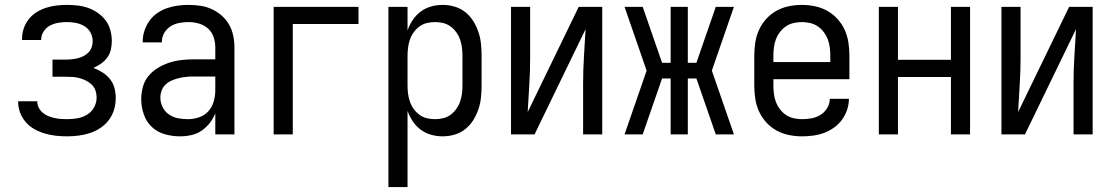

<svg xmlns="http://www.w3.org/2000/svg" viewBox="-20 -548 4540 783"><path d="M253 8Q230 8 207.5 5.5Q185 3 163 -3.5Q141 -10 121 -21Q101 -32 86 -49Q71 -66 62.5 -87.5Q54 -109 54 -132V-135H132V-134Q132 -121 138 -109Q144 -97 154 -88.5Q164 -80 176 -75Q188 -70 201 -67Q214 -64 227 -63Q240 -62 253 -62Q274 -62 295 -65.5Q316 -69 334.5 -80Q353 -91 363.5 -110Q374 -129 374 -150Q374 -165 369.5 -178.5Q365 -192 355 -202Q345 -212 332.5 -218.5Q320 -225 306 -229Q292 -233 278 -234Q264 -235 250 -235H194V-305H250Q262 -305 274.5 -306.5Q287 -308 299 -311Q311 -314 322 -320Q333 -326 341.5 -335Q350 -344 354 -356Q358 -368 358 -380Q358 -399 349 -415.5Q340 -432 324 -441.5Q308 -451 289.5 -454.5Q271 -458 253 -458Q235 -458 217.5 -455Q200 -452 184.5 -444Q169 -436 158.5 -420.5Q148 -405 148 -388V-385H70V-390Q70 -412 77 -432.5Q84 -453 97.5 -470Q111 -487 129.5 -498.5Q148 -510 168.5 -516.5Q189 -523 210.5 -525.5Q232 -528 253 -528Q275 -528 297 -525.5Q319 -523 340 -515.5Q361 -508 379.5 -495Q398 -482 411 -464.5Q424 -447 430 -425Q436 -403 436 -381Q436 -363 432 -345.5Q428 -328 417.5 -313.5Q407 -299 392 -288.5Q377 -278 361 -271Q380 -264 397.5 -253Q415 -242 428 -226Q441 -210 446.5 -190Q452 -170 452 -149Q452 -125 445.5 -102Q439 -79 424.5 -59.5Q410 -40 390 -26.5Q370 -13 347 -5.5Q324 2 300.5 5Q277 8 253 8Z M714 8Q683 8 652.5 -0.5Q622 -9 599.5 -30Q577 -51 566.5 -81.5Q556 -112 556 -143Q556 -168 562.5 -193Q569 -218 585 -237.5Q601 -257 623 -270.5Q645 -284 669 -292Q693 -300 718 -303Q743 -306 769 -306H858V-355Q858 -376 851 -397Q844 -418 828 -432Q812 -446 791 -452Q770 -458 749 -458Q730 -458 711 -454.5Q692 -451 675.5 -440.5Q659 -430 649.5 -413Q640 -396 640 -377V-375H562V-378Q562 -401 569 -422.5Q576 -444 589 -462.5Q602 -481 620.5 -494Q639 -507 660.5 -514.5Q682 -522 704 -525Q726 -528 749 -528Q773 -528 797 -524.5Q821 -521 843 -511Q865 -501 883.5 -485Q902 -469 914 -448Q926 -427 931 -403Q936 -379 936 -355V0H858V-86Q850 -65 835.5 -46.5Q821 -28 802 -15Q783 -2 760 3Q737 8 714 8ZM746 -62Q769 -62 791.5 -69.5Q814 -77 829.5 -94Q845 -111 851.5 -134Q858 -157 858 -180V-236H769Q754 -236 739 -234.5Q724 -233 709.5 -229.5Q695 -226 681 -220Q667 -214 656 -204Q645 -194 639.5 -179.5Q634 -165 634 -150Q634 -130 643 -111.5Q652 -93 668.5 -81.5Q685 -70 705 -66Q725 -62 746 -62Z M1096 0V-520H1442V-450H1174V0Z M1564 215V-520H1642V-424Q1650 -447 1663.5 -467Q1677 -487 1696 -501Q1715 -515 1738 -521.5Q1761 -528 1785 -528Q1810 -528 1834 -521Q1858 -514 1877.5 -498.5Q1897 -483 1910 -462Q1923 -441 1931 -417.5Q1939 -394 1941.5 -369.5Q1944 -345 1944 -320V-200Q1944 -175 1941.5 -150.5Q1939 -126 1931 -102.5Q1923 -79 1910 -58Q1897 -37 1877.5 -21.5Q1858 -6 1834 1Q1810 8 1785 8Q1761 8 1738 1.5Q1715 -5 1696 -19Q1677 -33 1663.5 -53Q1650 -73 1642 -96V215ZM1754 -62Q1771 -62 1787.5 -66Q1804 -70 1817.5 -80Q1831 -90 1841 -104Q1851 -118 1856.5 -134Q1862 -150 1864 -166.5Q1866 -183 1866 -200V-320Q1866 -337 1864 -353.5Q1862 -370 1856.5 -386Q1851 -402 1841 -416Q1831 -430 1817.5 -440Q1804 -450 1787.5 -454Q1771 -458 1754 -458Q1737 -458 1720.5 -454Q1704 -450 1690.5 -440Q1677 -430 1667 -416Q1657 -402 1651.5 -386Q1646 -370 1644 -353.5Q1642 -337 1642 -320V-200Q1642 -183 1644 -166.5Q1646 -150 1651.5 -134Q1657 -118 1667 -104Q1677 -90 1690.5 -80Q1704 -70 1720.5 -66Q1737 -62 1754 -62Z M2064 0V-520H2142V-312Q2142 -257 2138.5 -202Q2135 -147 2132 -91L2340 -520H2436V0H2358V-208Q2358 -263 2361.5 -318Q2365 -373 2368 -429L2160 0Z M2973 0H2899L2820 -228H2785V0H2715V-228H2680L2601 0H2527L2617 -260L2527 -520H2601L2680 -292H2715V-520H2785V-292H2820L2899 -520H2973L2883 -260Z M3250 8Q3223 8 3196.5 2.5Q3170 -3 3146.5 -16Q3123 -29 3104.5 -49.5Q3086 -70 3075 -94.5Q3064 -119 3060 -146Q3056 -173 3056 -200V-320Q3056 -347 3060 -374Q3064 -401 3075 -425.5Q3086 -450 3104.5 -470.5Q3123 -491 3146.5 -504Q3170 -517 3196.5 -522.5Q3223 -528 3250 -528Q3277 -528 3303.5 -522.5Q3330 -517 3353.5 -504Q3377 -491 3395.5 -470.5Q3414 -450 3425 -425.5Q3436 -401 3440 -374Q3444 -347 3444 -320V-225H3134V-200Q3134 -183 3136 -166Q3138 -149 3144 -133Q3150 -117 3160.5 -103Q3171 -89 3185 -79.5Q3199 -70 3216 -66Q3233 -62 3250 -62Q3270 -62 3289.5 -65.5Q3309 -69 3326 -79.5Q3343 -90 3353.5 -107.5Q3364 -125 3364 -145H3442Q3442 -122 3434.5 -100Q3427 -78 3413.5 -59.5Q3400 -41 3381 -27.5Q3362 -14 3340.5 -6Q3319 2 3296 5Q3273 8 3250 8ZM3366 -295V-320Q3366 -337 3364 -354Q3362 -371 3356 -387Q3350 -403 3339.5 -417Q3329 -431 3315 -440.5Q3301 -450 3284 -454Q3267 -458 3250 -458Q3233 -458 3216 -454Q3199 -450 3185 -440.5Q3171 -431 3160.5 -417Q3150 -403 3144 -387Q3138 -371 3136 -354Q3134 -337 3134 -320V-295Z M3564 0V-520H3642V-304H3858V-520H3936V0H3858V-234H3642V0Z M4064 0V-520H4142V-312Q4142 -257 4138.5 -202Q4135 -147 4132 -91L4340 -520H4436V0H4358V-208Q4358 -263 4361.5 -318Q4365 -373 4368 -429L4160 0Z"/></svg>

Font: Iosevka Fixed
Style: Regular
Weight: 400
Monospace: yes
Designer: Belleve Invis
Foundry: Belleve Invis
Version: Version 33.2.4